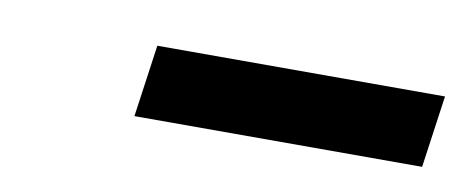

<svg xmlns="http://www.w3.org/2000/svg" viewBox="-26 -735 455 186"><g transform="rotate(10 201.0 -641.5)"><path d="M392 -606H109L119 -677H402Z"/></g></svg>

Font: Exo 2.0 Medium
Style: Italic
Weight: 500
Italic angle: -8°
Designer: Natanael Gama
Version: Version 1.001;PS 001.001;hotconv 1.0.70;makeotf.lib2.5.58329